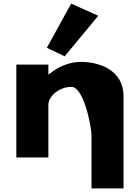

<svg xmlns="http://www.w3.org/2000/svg" viewBox="-20 -870 773 1061"><path d="M239 -605.9 337.4 -558.9 523 -782.8 373.2 -850ZM70.3 0H247.3V-290C247.3 -341 310.2 -390 374.4 -390C443.3 -390 485.7 -170 485.7 -119V171H662.7V-338C662.7 -481 531.7 -528 427.6 -528C359.8 -528 298.1 -499 249.7 -459H247.3V-513H70.3Z"/></svg>

Font: Hussar
Style: BdSuprExt
Weight: 700
Foundry: Cannot Into Space Fonts
Version: Version 2.00